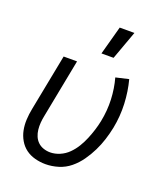

<svg xmlns="http://www.w3.org/2000/svg" viewBox="-142 -860 834 969"><g transform="rotate(20 275.0 -376.0)"><path d="M216 12Q187 12 159 4.5Q131 -3 109.5 -19Q88 -35 74 -59Q60 -83 54.5 -110.5Q49 -138 50.5 -167.5Q52 -197 58 -227L117 -530H189L128 -215Q124 -196 122.5 -177Q121 -158 123 -139.5Q125 -121 132 -104.5Q139 -88 151.5 -76Q164 -64 181.5 -58Q199 -52 218 -52Q243 -52 269 -63Q295 -74 315 -94Q335 -114 349.5 -138Q364 -162 374.5 -187.5Q385 -213 393 -238.5Q401 -264 406 -289Q418 -349 415.5 -407.5Q413 -466 398 -520L467 -536Q483 -476 486 -410Q489 -344 476 -278Q469 -244 458.5 -211Q448 -178 432.5 -146.5Q417 -115 396 -85Q375 -55 347 -32Q319 -9 284.5 1.5Q250 12 216 12ZM291 -610 333 -764H412L356 -610Z"/></g></svg>

Font: Lode Term
Style: Italic
Weight: 400
Italic angle: -11°
Monospace: yes
Designer: Belleve Invis
Foundry: Belleve Invis
Version: Version 29.2.0